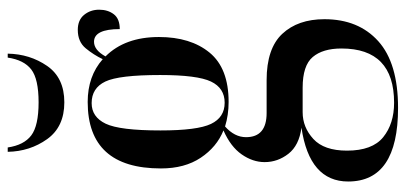

<svg xmlns="http://www.w3.org/2000/svg" viewBox="-290 -498 1026 485"><g transform="rotate(-90 222.5 -256.0)"><path d="M192 237Q305 237 360.5 187Q416 137 416 51Q416 -16 379 -55.5Q342 -95 262 -95H179Q118 -95 118 -147Q118 -176 145 -200Q174 -191 207 -191Q292 -191 331.5 -239Q371 -287 371 -367Q371 -453 322 -502Q338 -531 359 -531Q391 -531 391 -466Q417 -466 428.5 -481Q440 -496 440 -518Q440 -540 427 -556Q414 -572 389 -572Q359 -572 342.5 -552Q326 -532 315 -509Q272 -547 207 -547Q39 -547 39 -362Q39 -302 66 -261.5Q93 -221 135 -204Q94 -186 74.5 -158Q55 -130 55 -100Q55 -67 76 -40Q97 -13 142 -7Q6 13 6 111Q6 237 192 237ZM205 -201Q168 -201 151.5 -235.5Q135 -270 135 -363Q135 -466 152 -501.5Q169 -537 204 -537Q242 -537 258.5 -502.5Q275 -468 275 -364Q275 -270 258.5 -235.5Q242 -201 205 -201ZM205 227Q152 227 118 199.5Q84 172 84 108Q84 50 113.5 23Q143 -4 181 -4H243Q299 -4 320.5 21.5Q342 47 342 94Q342 227 205 227ZM206 -606Q268 -606 298 -649.5Q328 -693 329 -749H319Q313 -708 289 -689.5Q265 -671 206 -671Q147 -671 122.5 -689.5Q98 -708 92 -749H81Q82 -693 113 -649.5Q144 -606 206 -606Z"/></g></svg>

Font: Noto Serif Display Condensed Semi
Style: Regular
Weight: 600
Width: 3
Designer: Monotype Design Team
Foundry: Monotype Imaging Inc.
Version: Version 1.900